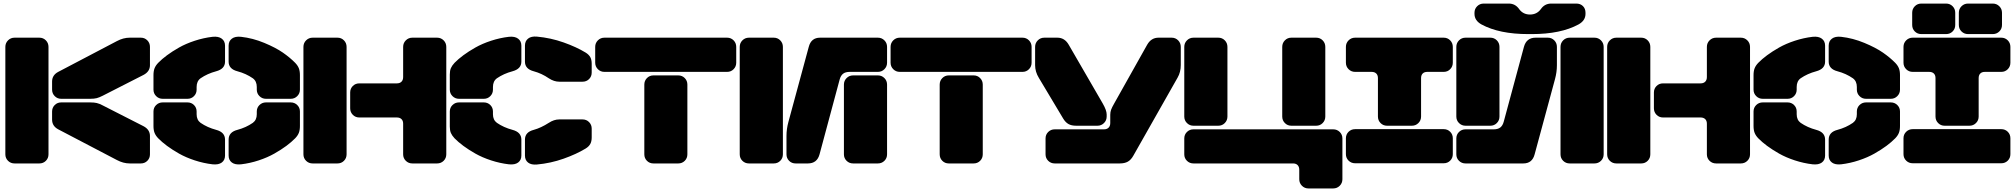

<svg xmlns="http://www.w3.org/2000/svg" viewBox="-20 -910 11223 1069"><path d="M250 -648.9V-50.8Q250 -29.3 235.4 -14.6Q220.7 0 199.2 0H61Q39.6 0 24.7 -14.6Q9.8 -29.3 9.8 -50.8V-648.9Q9.8 -670.4 24.7 -685.3Q39.6 -700.2 61 -700.2H199.2Q220.7 -700.2 235.4 -685.3Q250 -670.4 250 -648.9ZM270 -411.1V-456.1Q270 -491.7 304.2 -509.8L630.9 -681.2Q666.5 -700.2 702.1 -700.2H764.2Q785.6 -700.2 800.3 -685.3Q814.9 -670.4 814.9 -648.9V-546.9Q814.9 -511.2 777.8 -492.2L551.8 -377Q532.7 -367.2 518.3 -363.5Q503.9 -359.9 481.9 -359.9H320.8Q299.3 -359.9 284.7 -374.8Q270 -389.6 270 -411.1ZM270 -244.1V-289.1Q270 -310.5 284.7 -325.2Q299.3 -339.8 320.8 -339.8H481.9Q504.4 -339.8 518.8 -336.4Q533.2 -333 551.8 -323.2L777.8 -208Q814.9 -189 814.9 -152.8V-50.8Q814.9 -29.3 800.3 -14.6Q785.6 0 764.2 0H702.1Q666.5 0 630.9 -19L304.2 -189.9Q270 -208 270 -244.1Z M1074.7 -425.8V-411.1Q1074.7 -389.6 1060.1 -374.8Q1045.4 -359.9 1023.9 -359.9H885.7Q864.3 -359.9 849.4 -374.8Q834.5 -389.6 834.5 -411.1V-491.2Q834.5 -514.6 840.6 -530Q846.7 -545.4 860.8 -560.1Q881.3 -581.1 909.9 -602.3Q938.5 -623.5 976.8 -645.3Q1015.1 -667 1064.2 -683.1Q1113.3 -699.2 1163.6 -705.1Q1196.3 -708.5 1214.6 -694.8Q1232.9 -681.2 1232.9 -655.8V-566.9Q1232.9 -526.4 1183.6 -513.2Q1134.3 -500 1096.7 -474.1Q1074.7 -458 1074.7 -425.8ZM1409.7 -411.1V-425.8Q1409.7 -458 1387.7 -474.1Q1349.6 -500.5 1301.8 -513.2Q1252.9 -525.9 1252.9 -566.9V-655.8Q1252.9 -681.2 1271 -694.8Q1289.1 -708.5 1321.8 -705.1Q1387.7 -697.8 1451.7 -671.1Q1515.6 -644.5 1555.2 -616.9Q1594.7 -589.4 1623.5 -560.1Q1637.7 -545.4 1643.8 -530Q1649.9 -514.6 1649.9 -491.2V-411.1Q1649.9 -389.6 1635 -374.8Q1620.1 -359.9 1598.6 -359.9H1460.9Q1439.5 -359.9 1424.6 -374.8Q1409.7 -389.6 1409.7 -411.1ZM1074.7 -289.1V-273.9Q1074.7 -242.2 1096.7 -226.1Q1134.3 -200.2 1183.6 -187Q1232.9 -173.8 1232.9 -132.8V-43.9Q1232.9 -18.6 1214.8 -5.1Q1196.8 8.3 1163.6 4.9Q1113.3 -1 1064.2 -17.1Q1015.1 -33.2 976.8 -54.9Q938.5 -76.7 909.9 -97.9Q881.3 -119.1 860.8 -140.1Q846.7 -154.8 840.6 -170.2Q834.5 -185.5 834.5 -209V-289.1Q834.5 -310.5 849.4 -325.2Q864.3 -339.8 885.7 -339.8H1023.9Q1045.4 -339.8 1060.1 -325.2Q1074.7 -310.5 1074.7 -289.1ZM1409.7 -273.9V-289.1Q1409.7 -310.5 1424.6 -325.2Q1439.5 -339.8 1460.9 -339.8H1598.6Q1620.1 -339.8 1635 -325.2Q1649.9 -310.5 1649.9 -289.1V-209Q1649.9 -185.5 1643.8 -170.2Q1637.7 -154.8 1623.5 -140.1Q1603 -119.1 1574.5 -97.9Q1545.9 -76.7 1507.6 -54.9Q1469.2 -33.2 1420.7 -17.1Q1372.1 -1 1321.8 4.9Q1289.1 8.3 1271 -5.1Q1252.9 -18.6 1252.9 -43.9V-132.8Q1252.9 -174.3 1301.8 -187Q1349.6 -199.7 1387.7 -226.1Q1409.7 -242.2 1409.7 -273.9Z M1909.7 -648.9V-50.8Q1909.7 -29.3 1895 -14.6Q1880.4 0 1858.9 0H1720.7Q1699.2 0 1684.3 -14.6Q1669.4 -29.3 1669.4 -50.8V-648.9Q1669.4 -670.4 1684.3 -685.3Q1699.2 -700.2 1720.7 -700.2H1858.9Q1880.4 -700.2 1895 -685.3Q1909.7 -670.4 1909.7 -648.9ZM1980.5 -445.8H2189.5Q2206.1 -445.8 2215.3 -455.1Q2224.6 -464.4 2224.6 -481V-648.9Q2224.6 -670.4 2239.5 -685.3Q2254.4 -700.2 2275.9 -700.2H2413.6Q2435.1 -700.2 2450 -685.3Q2464.8 -670.4 2464.8 -648.9V-50.8Q2464.8 -29.3 2450 -14.6Q2435.1 0 2413.6 0H2275.9Q2254.4 0 2239.5 -14.6Q2224.6 -29.3 2224.6 -50.8V-221.2Q2224.6 -237.8 2215.3 -246.8Q2206.1 -255.9 2189.5 -255.9H1980.5Q1959 -255.9 1944.3 -270.8Q1929.7 -285.6 1929.7 -307.1V-395Q1929.7 -416.5 1944.3 -431.2Q1959 -445.8 1980.5 -445.8Z M2951.7 -513.2Q2902.8 -525.9 2902.8 -566.9V-655.8Q2902.8 -681.2 2920.2 -695.1Q2937.5 -709 2969.7 -706.1Q3045.9 -699.2 3117.7 -673.8Q3189.5 -648.4 3240.7 -617.2Q3258.3 -606.4 3266.4 -592Q3274.4 -577.6 3274.4 -555.2V-505.9Q3274.4 -484.4 3259.8 -469.7Q3245.1 -455.1 3223.6 -455.1H3093.8Q3064.5 -455.1 3035.6 -474.1Q2996.6 -501 2951.7 -513.2ZM2724.6 -425.8V-411.1Q2724.6 -389.6 2710 -374.8Q2695.3 -359.9 2673.8 -359.9H2535.6Q2514.2 -359.9 2499.3 -374.8Q2484.4 -389.6 2484.4 -411.1V-495.1Q2484.4 -516.6 2490.5 -530.8Q2496.6 -544.9 2510.7 -560.1Q2531.2 -581.1 2559.8 -602.3Q2588.4 -623.5 2626.7 -645.3Q2665 -667 2714.1 -683.1Q2763.2 -699.2 2813.5 -705.1Q2846.2 -708.5 2864.5 -694.8Q2882.8 -681.2 2882.8 -655.8V-566.9Q2882.8 -526.4 2833.5 -513.2Q2784.2 -500 2746.6 -474.1Q2724.6 -458 2724.6 -425.8ZM2724.6 -289.1V-273.9Q2724.6 -242.2 2746.6 -226.1Q2784.2 -200.2 2833.5 -187Q2882.8 -173.8 2882.8 -132.8V-43.9Q2882.8 -18.6 2864.7 -5.1Q2846.7 8.3 2813.5 4.9Q2763.2 -1 2714.1 -17.1Q2665 -33.2 2626.7 -54.9Q2588.4 -76.7 2559.8 -97.9Q2531.2 -119.1 2510.7 -140.1Q2496.6 -155.3 2490.5 -169.4Q2484.4 -183.6 2484.4 -205.1V-289.1Q2484.4 -310.5 2499.3 -325.2Q2514.2 -339.8 2535.6 -339.8H2673.8Q2695.3 -339.8 2710 -325.2Q2724.6 -310.5 2724.6 -289.1ZM2951.7 -187Q2992.2 -198.2 3035.6 -226.1Q3064.5 -245.1 3093.8 -245.1H3223.6Q3245.1 -245.1 3259.8 -230.2Q3274.4 -215.3 3274.4 -193.8V-145Q3274.4 -122.6 3266.4 -108.2Q3258.3 -93.8 3240.7 -83Q3189.5 -51.8 3117.7 -26.4Q3045.9 -1 2969.7 5.9Q2937.5 8.8 2920.2 -4.9Q2902.8 -18.6 2902.8 -43.9V-132.8Q2902.8 -174.3 2951.7 -187Z M4028.3 -509.8H3345.2Q3323.7 -509.8 3308.8 -524.7Q3293.9 -539.6 3293.9 -561V-648.9Q3293.9 -670.4 3308.8 -685.3Q3323.7 -700.2 3345.2 -700.2H4028.3Q4049.8 -700.2 4064.5 -685.3Q4079.1 -670.4 4079.1 -648.9V-561Q4079.1 -539.6 4064.5 -524.7Q4049.8 -509.8 4028.3 -509.8ZM3756.3 0H3618.2Q3596.7 0 3582 -14.6Q3567.4 -29.3 3567.4 -50.8V-439Q3567.4 -460.4 3582 -475.3Q3596.7 -490.2 3618.2 -490.2H3756.3Q3777.8 -490.2 3792.5 -475.3Q3807.1 -460.4 3807.1 -439V-50.8Q3807.1 -29.3 3792.5 -14.6Q3777.8 0 3756.3 0Z M4288.1 0H4149.9Q4128.4 0 4113.5 -14.6Q4098.6 -29.3 4098.6 -50.8V-648.9Q4098.6 -670.4 4113.5 -685.3Q4128.4 -700.2 4149.9 -700.2H4288.1Q4309.6 -700.2 4324.2 -685.3Q4338.9 -670.4 4338.9 -648.9V-50.8Q4338.9 -29.3 4324.2 -14.6Q4309.6 0 4288.1 0ZM4545.9 -700.2H4867.7Q4889.2 -700.2 4904.1 -685.3Q4918.9 -670.4 4918.9 -648.9V-561Q4918.9 -539.6 4904.1 -524.7Q4889.2 -509.8 4867.7 -509.8H4710.9Q4687 -509.8 4673.8 -499.3Q4660.6 -488.8 4654.8 -466.8L4543 -50.8Q4529.3 0 4478 0H4409.7Q4388.2 0 4373.5 -14.6Q4358.9 -29.3 4358.9 -50.8V-152.8Q4358.9 -191.9 4369.6 -231L4482.9 -648.9Q4496.1 -700.2 4545.9 -700.2ZM4678.7 -50.8V-439Q4678.7 -460.4 4693.6 -475.3Q4708.5 -490.2 4730 -490.2H4867.7Q4889.2 -490.2 4904.1 -475.3Q4918.9 -460.4 4918.9 -439V-50.8Q4918.9 -29.3 4904.1 -14.6Q4889.2 0 4867.7 0H4730Q4708.5 0 4693.6 -14.6Q4678.7 -29.3 4678.7 -50.8Z M5672.9 -509.8H4989.7Q4968.3 -509.8 4953.4 -524.7Q4938.5 -539.6 4938.5 -561V-648.9Q4938.5 -670.4 4953.4 -685.3Q4968.3 -700.2 4989.7 -700.2H5672.9Q5694.3 -700.2 5709 -685.3Q5723.6 -670.4 5723.6 -648.9V-561Q5723.6 -539.6 5709 -524.7Q5694.3 -509.8 5672.9 -509.8ZM5400.9 0H5262.7Q5241.2 0 5226.6 -14.6Q5211.9 -29.3 5211.9 -50.8V-439Q5211.9 -460.4 5226.6 -475.3Q5241.2 -490.2 5262.7 -490.2H5400.9Q5422.4 -490.2 5437 -475.3Q5451.7 -460.4 5451.7 -439V-50.8Q5451.7 -29.3 5437 -14.6Q5422.4 0 5400.9 0Z M6090.3 -210H5972.2Q5945.3 -210 5928.7 -219.5Q5912.1 -229 5899.4 -250L5764.2 -476.1Q5743.2 -510.3 5743.2 -546.9V-648.9Q5743.2 -670.4 5758.1 -685.3Q5772.9 -700.2 5794.4 -700.2H5867.2Q5907.7 -700.2 5930.2 -661.1L6119.6 -334Q6141.6 -295.9 6141.6 -272.9V-261.2Q6141.6 -239.7 6126.7 -224.9Q6111.8 -210 6090.3 -210ZM6536.6 -478 6290.5 -43.9Q6277.3 -20 6259.5 -10Q6241.7 0 6214.4 0H5852.5Q5831.1 0 5816.2 -14.6Q5801.3 -29.3 5801.3 -50.8V-139.2Q5801.3 -160.6 5816.2 -175.3Q5831.1 -189.9 5852.5 -189.9H6126.5Q6143.1 -189.9 6152.3 -199.2Q6161.6 -208.5 6161.6 -225.1V-271Q6161.6 -286.1 6166.3 -299.1Q6170.9 -312 6183.6 -334L6367.2 -661.1Q6389.6 -700.2 6430.2 -700.2H6503.4Q6524.9 -700.2 6539.6 -685.3Q6554.2 -670.4 6554.2 -648.9V-547.9Q6554.2 -508.3 6536.6 -478Z M6573.7 -261.2V-648.9Q6573.7 -670.4 6588.6 -685.3Q6603.5 -700.2 6625 -700.2H6763.2Q6784.7 -700.2 6799.3 -685.3Q6814 -670.4 6814 -648.9V-261.2Q6814 -239.7 6799.3 -224.9Q6784.7 -210 6763.2 -210H6625Q6603.5 -210 6588.6 -224.9Q6573.7 -239.7 6573.7 -261.2ZM7119.1 -261.2V-648.9Q7119.1 -670.4 7133.8 -685.3Q7148.4 -700.2 7169.9 -700.2H7308.1Q7329.6 -700.2 7344.2 -685.3Q7358.9 -670.4 7358.9 -648.9V-261.2Q7358.9 -239.7 7344.2 -224.9Q7329.6 -210 7308.1 -210H7169.9Q7148.4 -210 7133.8 -224.9Q7119.1 -239.7 7119.1 -261.2ZM6573.7 -50.8V-139.2Q6573.7 -160.6 6588.6 -175.3Q6603.5 -189.9 6625 -189.9H7402.8Q7424.3 -189.9 7439.2 -175.3Q7454.1 -160.6 7454.1 -139.2V87.9Q7454.1 109.4 7439.2 124.3Q7424.3 139.2 7402.8 139.2H7265.1Q7243.7 139.2 7228.8 124.3Q7213.9 109.4 7213.9 87.9V35.2Q7213.9 18.6 7204.8 9.3Q7195.8 0 7179.2 0H6625Q6603.5 0 6588.6 -14.6Q6573.7 -29.3 6573.7 -50.8Z M7524.9 -700.2H8018.1Q8039.6 -700.2 8054.2 -685.3Q8068.8 -670.4 8068.8 -648.9V-561Q8068.8 -539.6 8054.2 -524.7Q8039.6 -509.8 8018.1 -509.8H7926.8Q7910.2 -509.8 7901.1 -500.7Q7892.1 -491.7 7892.1 -475.1V-261.2Q7892.1 -239.7 7877.2 -224.9Q7862.3 -210 7840.8 -210H7702.6Q7681.2 -210 7666.5 -224.9Q7651.9 -239.7 7651.9 -261.2V-475.1Q7651.9 -491.7 7642.6 -500.7Q7633.3 -509.8 7616.7 -509.8H7524.9Q7503.4 -509.8 7488.5 -524.7Q7473.6 -539.6 7473.6 -561V-648.9Q7473.6 -670.4 7488.5 -685.3Q7503.4 -700.2 7524.9 -700.2ZM8068.8 -140.1V-51.8Q8068.8 -30.3 8054.2 -15.6Q8039.6 -1 8018.1 -1H7524.9Q7503.4 -1 7488.5 -15.6Q7473.6 -30.3 7473.6 -51.8V-140.1Q7473.6 -161.6 7488.5 -176.3Q7503.4 -190.9 7524.9 -190.9H8018.1Q8039.6 -190.9 8054.2 -176.3Q8068.8 -161.6 8068.8 -140.1Z M8228.5 -773.9Q8189.5 -795.4 8189.5 -833V-838.9Q8189.5 -860.4 8204.3 -875.2Q8219.2 -890.1 8240.7 -890.1H8380.4Q8417 -890.1 8438.5 -858.9Q8460.4 -829.1 8498.5 -829.1Q8536.6 -829.1 8558.6 -858.9Q8580.1 -890.1 8616.7 -890.1H8756.8Q8778.8 -890.1 8793.2 -876.2Q8807.6 -862.3 8807.6 -838.9V-833Q8807.6 -795.4 8768.6 -773.9Q8669.4 -720.2 8508.8 -720.2H8488.8Q8327.6 -720.2 8228.5 -773.9ZM8461.4 0H8139.6Q8118.2 0 8103.3 -14.6Q8088.4 -29.3 8088.4 -50.8V-139.2Q8088.4 -160.6 8103.3 -175.3Q8118.2 -189.9 8139.6 -189.9H8296.4Q8320.3 -189.9 8333.5 -200.4Q8346.7 -210.9 8352.5 -232.9L8464.8 -648.9Q8478.5 -700.2 8529.8 -700.2H8597.7Q8619.1 -700.2 8633.8 -685.3Q8648.4 -670.4 8648.4 -648.9V-546.9Q8648.4 -508.3 8637.7 -469.2L8524.4 -50.8Q8511.2 0 8461.4 0ZM8328.6 -648.9V-261.2Q8328.6 -239.7 8314 -224.9Q8299.3 -210 8277.8 -210H8139.6Q8118.2 -210 8103.3 -224.9Q8088.4 -239.7 8088.4 -261.2V-648.9Q8088.4 -670.4 8103.3 -685.3Q8118.2 -700.2 8139.6 -700.2H8277.8Q8299.3 -700.2 8314 -685.3Q8328.6 -670.4 8328.6 -648.9ZM8719.7 -700.2H8857.4Q8878.9 -700.2 8893.8 -685.3Q8908.7 -670.4 8908.7 -648.9V-50.8Q8908.7 -29.3 8893.8 -14.6Q8878.9 0 8857.4 0H8719.7Q8698.2 0 8683.3 -14.6Q8668.5 -29.3 8668.5 -50.8V-648.9Q8668.5 -670.4 8683.3 -685.3Q8698.2 -700.2 8719.7 -700.2Z M9168.5 -648.9V-50.8Q9168.5 -29.3 9153.8 -14.6Q9139.2 0 9117.7 0H8979.5Q8958 0 8943.1 -14.6Q8928.2 -29.3 8928.2 -50.8V-648.9Q8928.2 -670.4 8943.1 -685.3Q8958 -700.2 8979.5 -700.2H9117.7Q9139.2 -700.2 9153.8 -685.3Q9168.5 -670.4 9168.5 -648.9ZM9239.3 -445.8H9448.2Q9464.8 -445.8 9474.1 -455.1Q9483.4 -464.4 9483.4 -481V-648.9Q9483.4 -670.4 9498.3 -685.3Q9513.2 -700.2 9534.7 -700.2H9672.4Q9693.8 -700.2 9708.7 -685.3Q9723.6 -670.4 9723.6 -648.9V-50.8Q9723.6 -29.3 9708.7 -14.6Q9693.8 0 9672.4 0H9534.7Q9513.2 0 9498.3 -14.6Q9483.4 -29.3 9483.4 -50.8V-221.2Q9483.4 -237.8 9474.1 -246.8Q9464.8 -255.9 9448.2 -255.9H9239.3Q9217.8 -255.9 9203.1 -270.8Q9188.5 -285.6 9188.5 -307.1V-395Q9188.5 -416.5 9203.1 -431.2Q9217.8 -445.8 9239.3 -445.8Z M9983.4 -425.8V-411.1Q9983.4 -389.6 9968.8 -374.8Q9954.1 -359.9 9932.6 -359.9H9794.4Q9772.9 -359.9 9758.1 -374.8Q9743.2 -389.6 9743.2 -411.1V-491.2Q9743.2 -514.6 9749.3 -530Q9755.4 -545.4 9769.5 -560.1Q9790 -581.1 9818.6 -602.3Q9847.2 -623.5 9885.5 -645.3Q9923.8 -667 9972.9 -683.1Q10022 -699.2 10072.3 -705.1Q10105 -708.5 10123.3 -694.8Q10141.6 -681.2 10141.6 -655.8V-566.9Q10141.6 -526.4 10092.3 -513.2Q10043 -500 10005.4 -474.1Q9983.4 -458 9983.4 -425.8ZM10318.4 -411.1V-425.8Q10318.4 -458 10296.4 -474.1Q10258.3 -500.5 10210.4 -513.2Q10161.6 -525.9 10161.6 -566.9V-655.8Q10161.6 -681.2 10179.7 -694.8Q10197.8 -708.5 10230.5 -705.1Q10296.4 -697.8 10360.4 -671.1Q10424.3 -644.5 10463.9 -616.9Q10503.4 -589.4 10532.2 -560.1Q10546.4 -545.4 10552.5 -530Q10558.6 -514.6 10558.6 -491.2V-411.1Q10558.6 -389.6 10543.7 -374.8Q10528.8 -359.9 10507.3 -359.9H10369.6Q10348.1 -359.9 10333.3 -374.8Q10318.4 -389.6 10318.4 -411.1ZM9983.4 -289.1V-273.9Q9983.4 -242.2 10005.4 -226.1Q10043 -200.2 10092.3 -187Q10141.6 -173.8 10141.6 -132.8V-43.9Q10141.6 -18.6 10123.5 -5.1Q10105.5 8.3 10072.3 4.9Q10022 -1 9972.9 -17.1Q9923.8 -33.2 9885.5 -54.9Q9847.2 -76.7 9818.6 -97.9Q9790 -119.1 9769.5 -140.1Q9755.4 -154.8 9749.3 -170.2Q9743.2 -185.5 9743.2 -209V-289.1Q9743.2 -310.5 9758.1 -325.2Q9772.9 -339.8 9794.4 -339.8H9932.6Q9954.1 -339.8 9968.8 -325.2Q9983.4 -310.5 9983.4 -289.1ZM10318.4 -273.9V-289.1Q10318.4 -310.5 10333.3 -325.2Q10348.1 -339.8 10369.6 -339.8H10507.3Q10528.8 -339.8 10543.7 -325.2Q10558.6 -310.5 10558.6 -289.1V-209Q10558.6 -185.5 10552.5 -170.2Q10546.4 -154.8 10532.2 -140.1Q10511.7 -119.1 10483.2 -97.9Q10454.6 -76.7 10416.3 -54.9Q10377.9 -33.2 10329.3 -17.1Q10280.8 -1 10230.5 4.9Q10197.8 8.3 10179.7 -5.1Q10161.6 -18.6 10161.6 -43.9V-132.8Q10161.6 -174.3 10210.4 -187Q10258.3 -199.7 10296.4 -226.1Q10318.4 -242.2 10318.4 -273.9Z M10866.2 -838.9V-771Q10866.2 -749.5 10851.6 -734.9Q10836.9 -720.2 10815.4 -720.2H10677.2Q10655.8 -720.2 10641.1 -734.9Q10626.5 -749.5 10626.5 -771V-838.9Q10626.5 -860.4 10641.1 -875.2Q10655.8 -890.1 10677.2 -890.1H10815.4Q10836.9 -890.1 10851.6 -875.2Q10866.2 -860.4 10866.2 -838.9ZM11126.5 -838.9V-771Q11126.5 -749.5 11111.6 -734.9Q11096.7 -720.2 11075.2 -720.2H10937.5Q10916 -720.2 10901.1 -734.9Q10886.2 -749.5 10886.2 -771V-838.9Q10886.2 -860.4 10901.1 -875.2Q10916 -890.1 10937.5 -890.1H11075.2Q11096.7 -890.1 11111.6 -875.2Q11126.5 -860.4 11126.5 -838.9ZM10629.4 -700.2H11122.6Q11144 -700.2 11158.7 -685.3Q11173.3 -670.4 11173.3 -648.9V-561Q11173.3 -539.6 11158.7 -524.7Q11144 -509.8 11122.6 -509.8H11031.2Q11014.6 -509.8 11005.6 -500.7Q10996.6 -491.7 10996.6 -475.1V-261.2Q10996.6 -239.7 10981.7 -224.9Q10966.8 -210 10945.3 -210H10807.1Q10785.6 -210 10771 -224.9Q10756.3 -239.7 10756.3 -261.2V-475.1Q10756.3 -491.7 10747.1 -500.7Q10737.8 -509.8 10721.2 -509.8H10629.4Q10607.9 -509.8 10593 -524.7Q10578.1 -539.6 10578.1 -561V-648.9Q10578.1 -670.4 10593 -685.3Q10607.9 -700.2 10629.4 -700.2ZM11173.3 -140.1V-51.8Q11173.3 -30.3 11158.7 -15.6Q11144 -1 11122.6 -1H10629.4Q10607.9 -1 10593 -15.6Q10578.1 -30.3 10578.1 -51.8V-140.1Q10578.1 -161.6 10593 -176.3Q10607.9 -190.9 10629.4 -190.9H11122.6Q11144 -190.9 11158.7 -176.3Q11173.3 -161.6 11173.3 -140.1Z"/></svg>

Font: Nastup Soft
Style: Regular
Weight: 400
Designer: Maksym Kobuzan
Foundry: Zakznak
Version: Version 1.020;hotconv 1.0.109;makeotfexe 2.5.65596